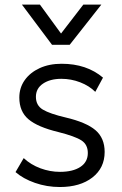

<svg xmlns="http://www.w3.org/2000/svg" viewBox="-20 -774 516 810"><path d="M232.5 15Q177.5 15 127.5 -2.5Q77.5 -20 45.5 -48L80 -107Q110 -79 150.5 -64Q191 -49 233 -49Q287.5 -49 319 -69.8Q350.5 -90.5 350.5 -128.5Q350.5 -164 323.8 -181.5Q297 -199 226 -217Q139 -238 100.2 -270.8Q61.5 -303.5 61.5 -362.5Q61.5 -403.5 84.2 -435.8Q107 -468 147.2 -486.5Q187.5 -505 240 -505Q345.5 -505 414.5 -446.5L382 -386.5Q356.5 -412 318.2 -426.8Q280 -441.5 239 -441.5Q191.5 -441.5 161.5 -421.2Q131.5 -401 131.5 -365.5Q131.5 -329 161 -311.5Q190.5 -294 256.5 -278.5Q344 -258 382.8 -224.8Q421.5 -191.5 421.5 -133Q421.5 -65.5 369.8 -25.2Q318 15 232.5 15ZM199.5 -585 72.5 -754.5H148.5L237.5 -632.5L331.5 -754.5H407.5L274 -585Z"/></svg>

Font: Geologica ExtraLight
Style: Regular
Weight: 200
Designer: Sindre Bremnes, Frode Helland
Foundry: Monokrom Skriftforlag AS
Version: Version 1.010; ttfautohint (v1.8.4.7-5d5b);gftools[0.9.28]